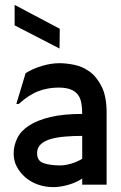

<svg xmlns="http://www.w3.org/2000/svg" viewBox="-20 -757 498 787"><path d="M40 -737 225 -639 224 -558 40 -653ZM317 -106V-200Q279 -200 245 -197Q211 -194 186 -186.5Q161 -179 146.5 -165Q132 -151 132 -129Q132 -97 159.5 -88Q187 -79 226 -79Q248 -79 272.5 -86.5Q297 -94 317 -106ZM417 0H317V-25Q291 -8 258.5 1Q226 10 199 10Q165 10 135.5 -0.5Q106 -11 84 -30Q62 -49 49 -73.5Q36 -98 36 -127Q36 -160 50.5 -190Q65 -220 98.5 -242Q132 -264 185.5 -277Q239 -290 317 -290Q317 -316 313 -336.5Q309 -357 298 -370.5Q287 -384 268 -391Q249 -398 220 -398Q177 -398 138 -383.5Q99 -369 57 -331H47L85 -457Q113 -475 151 -486.5Q189 -498 224 -498Q250 -498 283.5 -491.5Q317 -485 346.5 -464Q376 -443 396.5 -402.5Q417 -362 417 -295Z"/></svg>

Font: Railway
Style: Regular
Weight: 400
Version: 1.000